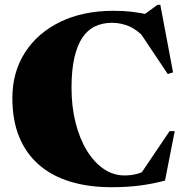

<svg xmlns="http://www.w3.org/2000/svg" viewBox="-20 -765 774 800"><path d="M498.5 -34Q526 -34 549 -40Q572 -46 594 -58L563 -35.5L686.5 -218.5H708L667.5 -12.5Q614.5 1.5 561.8 8.2Q509 15 445 15Q347.5 15 271 -8.8Q194.5 -32.5 141 -79.5Q87.5 -126.5 59.5 -195.8Q31.5 -265 31.5 -356Q31.5 -464 84 -546Q136.5 -628 231.2 -674Q326 -720 453.5 -720Q496 -720 529.5 -716Q563 -712 608.5 -702L556.5 -687L636.5 -745H648L701 -463.5L679 -456.5L545.5 -656L595.5 -595.5Q553 -640.5 518.5 -655.2Q484 -670 446.5 -670Q408 -670 376.8 -655.5Q345.5 -641 323.8 -609Q302 -577 290 -525.2Q278 -473.5 278 -399.5Q278 -320 295 -253.2Q312 -186.5 342 -137.5Q372 -88.5 412 -61.2Q452 -34 498.5 -34Z"/></svg>

Font: Newsreader 60pt ExtraBold
Style: Regular
Weight: 800
Designer: Hugues Gentile
Foundry: Production Type
Version: Version 1.003